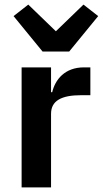

<svg xmlns="http://www.w3.org/2000/svg" viewBox="-20 -815 447 835"><path d="M281 -591 407 -745 343 -795 223 -679 103 -795 39 -745 165 -591ZM202 0V-320C202 -377 247 -401 333 -401H373V-522H345C262 -522 220 -469 207 -414H202V-522H74V0Z"/></svg>

Font: Braiins Sans SemiBold
Style: Regular
Weight: 600
Designer: Mike Abbink, Paul van der Laan, Pieter van Rosmalen, Jiri Chlebus, Lubos Buracinsky
Foundry: Bold Monday, Sudetype
Version: Version 1.000;hotconv 1.0.109;makeotfexe 2.5.65596